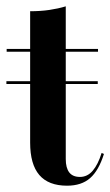

<svg xmlns="http://www.w3.org/2000/svg" viewBox="-20 -569 345 600"><path d="M0 -306.5V-315.3H285.5V-306.5ZM189.5 11.3Q131.5 11.3 102.8 -22.2Q74.2 -55.6 74.2 -123.4V-208.1H185.5V-71.8Q185.5 -44.4 196.4 -30.2Q207.3 -16.1 229.8 -16.1Q253.2 -16.1 269.8 -35.5Q286.3 -54.8 297.6 -91.1L304.8 -87.9Q288.7 -36.3 261.7 -12.5Q234.7 11.3 189.5 11.3ZM74.2 -208.1V-533.9Q106.5 -533.9 133.9 -537.9Q161.3 -541.9 185.5 -549.2V-208.1ZM0.8 -407.3V-416.1H286.3V-407.3Z"/></svg>

Font: Playfair 144pt SemiCondensed
Style: Bold
Weight: 700
Width: 4
Designer: Claus Eggers Sørensen
Foundry: Claus Eggers Sørensen
Version: Version 2.203